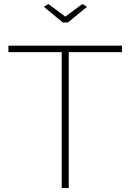

<svg xmlns="http://www.w3.org/2000/svg" viewBox="-20 -938 651 958"><path d="M199 -904 221 -918 306 -855 391 -918 414 -904 319 -826H293ZM589 -710V-678H323V0H288V-678H22V-710Z"/></svg>

Font: Raleway
Style: ExtraLight
Weight: 200
Designer: Matt McInerney, Pablo Impallari, Rodrigo Fuenzalida
Foundry: Matt McInerney, Pablo Impallari, Rodrigo Fuenzalida
Version: Version 2.001